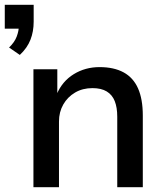

<svg xmlns="http://www.w3.org/2000/svg" viewBox="-31 -784 697 804"><path d="M52 -554 7 -585Q30 -607 39 -631Q48 -655 48 -677L71 -664H-11V-764H110V-693Q110 -652 96.5 -617.5Q83 -583 52 -554ZM109 0V-494H209V-390H207Q230 -444 278 -473.5Q326 -503 386 -503Q446 -503 486.5 -481Q527 -459 547 -414Q567 -369 567 -300V0H460V-295Q460 -334 449.5 -360.5Q439 -387 416 -401Q393 -415 356 -415Q315 -415 283.5 -396.5Q252 -378 234 -346.5Q216 -315 216 -275V0Z"/></svg>

Font: Nunito Sans 9pt SemiBold
Style: Regular
Weight: 600
Version: Version 3.101;gftools[0.9.27]